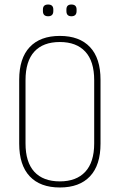

<svg xmlns="http://www.w3.org/2000/svg" viewBox="-20 -822 529 850"><path d="M245 8Q158 8 111.5 -41.5Q65 -91 65 -186V-469Q65 -564 111.5 -613.5Q158 -663 245 -663Q332 -663 378.5 -613.5Q425 -564 425 -469V-186Q425 -91 378.5 -41.5Q332 8 245 8ZM245 -19Q318 -19 357.5 -61.5Q397 -104 397 -187V-467Q397 -551 357.5 -593.5Q318 -636 245 -636Q171 -636 132 -593.5Q93 -551 93 -467V-187Q93 -104 132 -61.5Q171 -19 245 -19ZM193 -750Q170 -750 170 -773V-780Q170 -802 193 -802Q216 -802 216 -780V-773Q216 -750 193 -750ZM296 -750Q274 -750 274 -773V-780Q274 -802 296 -802Q319 -802 319 -780V-773Q319 -750 296 -750Z"/></svg>

Font: Sofia Sans Cond ExtraLight
Style: Regular
Weight: 200
Width: 3
Designer: Botio Nikoltchev, Ani Petrova
Foundry: lettersoup
Version: Version 4.100; ttfautohint (v1.8.3)